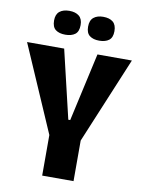

<svg xmlns="http://www.w3.org/2000/svg" viewBox="-93 -919 733 983"><g transform="rotate(10 273.5 -427.5)"><path d="M196 0V-211L1 -660H194L278 -305H288L367 -660H546L359 -211V0ZM363 -731Q332 -731 313.5 -745Q295 -759 295 -792Q295 -825 313.5 -840Q332 -855 363 -855Q396 -855 414 -840Q432 -825 432 -792Q432 -759 413.5 -745Q395 -731 363 -731ZM187 -731Q155 -731 136.5 -745Q118 -759 118 -793Q118 -825 136.5 -840Q155 -855 187 -855Q219 -855 237.5 -840Q256 -825 256 -793Q256 -759 237.5 -745Q219 -731 187 -731Z"/></g></svg>

Font: Bricolage Grotesque 12pt Condensed ExtraBold
Style: Regular
Weight: 800
Width: 3
Designer: Mathieu Triay
Foundry: Atelier Triay
Version: Version 1.001; ttfautohint (v1.8.4.7-5d5b);gftools[0.9.33.de